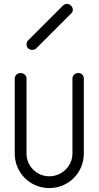

<svg xmlns="http://www.w3.org/2000/svg" viewBox="-20 -956 502 978"><path d="M321 -936C313 -936 303 -932 299 -926L125 -752C119 -748 115 -738 115 -730C115 -714 127 -702 143 -702C151 -702 161 -704 165 -710L341 -886C347 -890 351 -900 351 -906C351 -922 337 -936 321 -936ZM85 -584C69 -584 55 -572 55 -556V-174C55 -76 133 2 231 2C329 2 407 -76 407 -174V-556C407 -572 395 -584 379 -584C363 -584 349 -572 349 -556V-174C349 -110 295 -58 231 -58C167 -58 115 -110 115 -174V-556C115 -572 101 -584 85 -584Z"/></svg>

Font: bauhaus_2017
Style: _regular
Weight: 400
Version: Version 1.0